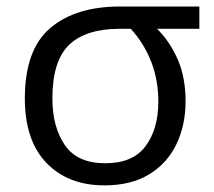

<svg xmlns="http://www.w3.org/2000/svg" viewBox="-20 -555 652 585"><path d="M545.4 -246.6Q545.4 -173.3 517.3 -115.2Q489.3 -57.1 434.3 -23.7Q379.4 9.8 298.3 9.8Q187.5 9.8 121.6 -58.6Q55.7 -127 55.7 -254.9Q55.7 -403.8 133.1 -469.5Q210.4 -535.2 345.7 -535.2H587.4V-467.3H458.5Q497.6 -428.7 521.5 -374Q545.4 -319.3 545.4 -246.6ZM139.6 -254.9Q139.6 -168.5 177.5 -113Q215.3 -57.6 300.8 -57.6Q385.3 -57.6 423.8 -110.1Q462.4 -162.6 462.4 -245.1Q462.4 -311 440.7 -366.9Q418.9 -422.9 378.4 -467.3H345.7Q241.2 -467.3 190.4 -418.2Q139.6 -369.1 139.6 -254.9Z"/></svg>

Font: Open Sans
Style: Regular
Weight: 400
Designer: Monotype Design Team
Foundry: Monotype Imaging Inc.
Version: Version 3.000; ttfautohint (v1.8.4)